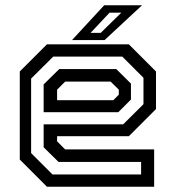

<svg xmlns="http://www.w3.org/2000/svg" viewBox="-20 -708 666 728"><path d="M468.5 -540 571.5 -437V-294.5L468.5 -191.5H196.5V-172L227 -141.5H564.5V0H158L55 -103V-437L158 -540ZM421 -446 476.5 -391V-330.5L428.5 -282.5H145.5V-388L204.5 -446ZM443.5 -493.5H182L98 -410V-127.5L179 -46.5H515V-94H202L145.5 -149.5V-236.5H447L524 -313V-413ZM399.5 -398.5H227L196.5 -368V-328H409.5L430.5 -349V-368ZM253 -556 375 -688H518.5L376.5 -556ZM323.5 -583.5H362L440 -660H395.5Z"/></svg>

Font: Tourney Thin Medium
Style: Regular
Weight: 500
Version: Version 1.015